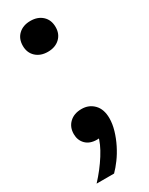

<svg xmlns="http://www.w3.org/2000/svg" viewBox="-187 -580 597 771"><g transform="rotate(-30 111.5 -194.5)"><path d="M13 155Q52 113 80 68.5Q108 24 115 -10L126 -2Q122 0 116 1.5Q110 3 103 3Q70 3 51.5 -15.5Q33 -34 33 -63Q33 -95 54 -115Q75 -135 110 -135Q144 -135 166.5 -112Q189 -89 189 -47Q189 -21 180.5 8Q172 37 158 65Q144 93 127 116Q110 139 94 155ZM109 -401Q75 -401 54 -420.5Q33 -440 33 -472Q33 -505 54 -524.5Q75 -544 109 -544Q143 -544 164 -524.5Q185 -505 185 -472Q185 -440 164 -420.5Q143 -401 109 -401Z"/></g></svg>

Font: Mona Sans ExtraLight
Style: Bold
Weight: 700
Version: Version 2.000